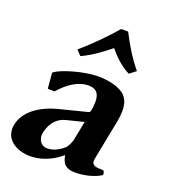

<svg xmlns="http://www.w3.org/2000/svg" viewBox="-136 -773 780 877"><g transform="rotate(20 253.5 -334.0)"><path d="M436.1 -522C396.2 -570.5 364.5 -623 336.7 -678H302.7C261 -629 201.9 -569 147.1 -522L169.9 -498C217.3 -520 253.4 -546 302.3 -585C333.7 -548 361 -521 404.9 -498ZM291.3 -222 272.9 -129C270.6 -116 258.3 -91.1 249.9 -84C222.9 -61 197.9 -50 169.9 -50C143.3 -50 127.2 -73.6 127.2 -97.8C127.2 -100.8 127.4 -103.9 128 -107C134.3 -143.1 155 -187.8 207.5 -201ZM392.2 -80C397.3 -109 429 -266 430.9 -277C434.3 -296.2 436 -313.1 436 -327.9C436 -359.6 428.3 -382.2 412.5 -399.1C385.8 -427.5 327.6 -439 279.5 -439C207.5 -439 105.9 -407 78.2 -386L74.5 -382L81.2 -307L114.1 -306C156.9 -356 206 -385 251 -385C286 -385 306.1 -369.3 306.1 -324.1C306.1 -312.5 304.8 -298.8 302 -283C300.8 -276 297.1 -272 293.9 -271L171.4 -240C71.4 -217 4.4 -166 -7.6 -98C-8.7 -92 -9.2 -86.2 -9.2 -80.6C-9.2 -22.5 46.5 10 110.3 10C149.4 10 204.6 -3 257.6 -48H259.6C266.3 -7 285.3 10 328.3 10C367.4 10 419.1 0 453.2 -23C453.4 -31.7 452 -39 446.9 -44C411.4 -44 391.2 -46.4 391.2 -70C391.2 -73 391.6 -76.3 392.2 -80Z"/></g></svg>

Font: Linux Biolinum O 
Style: Bold Italic
Weight: 700
Designer: Philipp H. Poll
Foundry: Philipp H. Poll
Version: Version 1.3.2